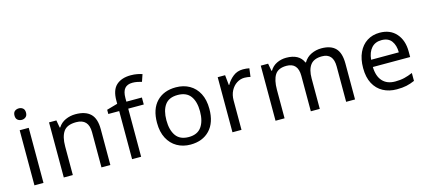

<svg xmlns="http://www.w3.org/2000/svg" viewBox="-58 -1249 3908 1762"><g transform="rotate(-15 1896.0 -368.5)"><path d="M146 -719.7Q167 -719.7 183.3 -706.8Q199.7 -693.8 199.7 -665Q199.7 -637.2 183.3 -623.8Q167 -610.4 146 -610.4Q122.6 -610.4 106.4 -623.8Q90.3 -637.2 90.3 -665Q90.3 -693.8 106.4 -706.8Q122.6 -719.7 146 -719.7ZM101.6 -523.4H187.5V0H101.6Z M632.8 -533.2Q727.1 -533.2 774.9 -487.5Q822.8 -441.9 822.8 -340.8V0H738.3V-335Q738.3 -460.9 620.6 -460.9Q533.2 -460.9 499.8 -412.1Q466.3 -363.3 466.3 -271.5V0H380.4V-523.4H450.2L462.9 -452.1H467.8Q493.7 -493.2 538.3 -513.2Q583 -533.2 632.8 -533.2Z M1262.7 -523.4V-457H1115.2V0H1029.3V-457H925.8V-497.1L1028.8 -526.4V-556.6Q1028.8 -657.7 1078.6 -702.4Q1128.4 -747.1 1215.8 -747.1Q1249 -747.1 1276.6 -741.7Q1304.2 -736.3 1323.7 -729.5L1300.8 -662.1Q1282.7 -667.5 1259.8 -672.1Q1236.8 -676.8 1213.4 -676.8Q1163.6 -676.8 1139.4 -647.9Q1115.2 -619.1 1115.2 -557.6V-523.4Z M1834 -262.7Q1834 -132.3 1766.4 -61.3Q1698.7 9.8 1583.5 9.8Q1512.2 9.8 1456.3 -22.2Q1400.4 -54.2 1368.4 -115Q1336.4 -175.8 1336.4 -262.7Q1336.4 -392.6 1403.6 -462.9Q1470.7 -533.2 1586.4 -533.2Q1659.2 -533.2 1715.1 -501.5Q1771 -469.7 1802.5 -409.4Q1834 -349.1 1834 -262.7ZM1425.8 -262.7Q1425.8 -169.9 1464.1 -115.7Q1502.4 -61.5 1585.4 -61.5Q1668 -61.5 1706.5 -115.7Q1745.1 -169.9 1745.1 -262.7Q1745.1 -356 1706.3 -408.4Q1667.5 -460.9 1584.5 -460.9Q1501.5 -460.9 1463.6 -408.4Q1425.8 -356 1425.8 -262.7Z M2224.6 -533.2Q2238.8 -533.2 2255.4 -531.7Q2272 -530.3 2284.7 -527.3L2274.4 -448.2Q2262.2 -451.2 2246.8 -453.1Q2231.4 -455.1 2218.3 -455.1Q2178.7 -455.1 2144.5 -433.1Q2110.4 -411.1 2089.6 -371.6Q2068.8 -332 2068.8 -279.3V0H1982.9V-523.4H2053.2L2063 -427.7H2066.9Q2091.3 -471.2 2130.9 -502.2Q2170.4 -533.2 2224.6 -533.2Z M2969.7 -533.2Q3059.1 -533.2 3103.3 -487.5Q3147.5 -441.9 3147.5 -340.8V0H3063V-336.9Q3063 -460.9 2955.6 -460.9Q2878.9 -460.9 2845.7 -416.7Q2812.5 -372.6 2812.5 -289.1V0H2727.5V-336.9Q2727.5 -460.9 2619.1 -460.9Q2539.6 -460.9 2508.8 -412.1Q2478 -363.3 2478 -271.5V0H2392.1V-523.4H2461.9L2474.6 -452.1H2479.5Q2503.9 -493.2 2545.7 -513.2Q2587.4 -533.2 2634.8 -533.2Q2758.3 -533.2 2795.9 -445.3H2800.8Q2827.1 -490.2 2872.6 -511.7Q2918 -533.2 2969.7 -533.2Z M3522.9 -533.2Q3622.6 -533.2 3679.7 -468.5Q3736.8 -403.8 3736.8 -296.9V-245.1H3382.3Q3384.8 -156.7 3427.5 -110.1Q3470.2 -63.5 3547.4 -63.5Q3596.7 -63.5 3635 -72.8Q3673.3 -82 3713.9 -99.6V-24.4Q3673.8 -6.8 3635.3 1.5Q3596.7 9.8 3543.5 9.8Q3469.7 9.8 3413.3 -20.8Q3356.9 -51.3 3325.2 -110.8Q3293.5 -170.4 3293.5 -257.8Q3293.5 -343.8 3322.3 -405.5Q3351.1 -467.3 3402.8 -500.2Q3454.6 -533.2 3522.9 -533.2ZM3522 -462.9Q3461.4 -462.9 3426.3 -423.3Q3391.1 -383.8 3384.3 -313.5H3647.5Q3647 -380.4 3616.7 -421.6Q3586.4 -462.9 3522 -462.9Z"/></g></svg>

Font: Lunasima
Style: Regular
Weight: 400
Designer: The DocRepair Project, Monotype Design Team
Foundry: Google
Version: Version 2.009